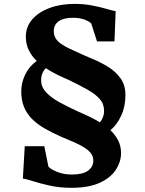

<svg xmlns="http://www.w3.org/2000/svg" viewBox="-20 -842 728 962"><path d="M202 -109.5 222.5 -7.5Q232.5 5.5 265.8 19Q299 32.5 340 32.5Q394.5 32.5 421 13.2Q447.5 -6 447.5 -37.5Q447.5 -58.5 435 -74.5Q422.5 -90.5 400.5 -104Q378.5 -117.5 349.8 -130Q321 -142.5 288.5 -156Q240.5 -177 202.8 -199Q165 -221 139.2 -247.2Q113.5 -273.5 100 -307Q86.5 -340.5 86.5 -384.5Q86.5 -427.5 106.5 -468.8Q126.5 -510 164 -536.5Q139.5 -560 124.5 -590Q109.5 -620 109.5 -658.5Q109.5 -707.5 141 -744.2Q172.5 -781 228 -801.8Q283.5 -822.5 354 -822.5Q401 -822.5 442 -814.5Q483 -806.5 513.8 -797.5Q544.5 -788.5 559.5 -786L553.5 -634.5H466L437.5 -723.5Q433.5 -731 408 -742Q382.5 -753 346 -753Q299 -753 274.2 -735.5Q249.5 -718 249.5 -686.5Q249.5 -665 259 -649.8Q268.5 -634.5 285.8 -622.5Q303 -610.5 326.5 -599.2Q350 -588 378 -575.5Q407 -562 446.2 -545.8Q485.5 -529.5 522.5 -506.5Q559.5 -483.5 584 -449.5Q608.5 -415.5 608.5 -366Q608.5 -308.5 587.2 -262.5Q566 -216.5 533.5 -189.5Q557 -167 571.8 -138.8Q586.5 -110.5 586.5 -74.5Q586.5 -32.5 561.2 7.5Q536 47.5 481 73.2Q426 99 337 99Q279 99 229.5 88Q180 77 145.2 65.8Q110.5 54.5 94.5 53L104 -109.5ZM369.5 -284Q383 -278 397 -271.8Q411 -265.5 425 -258.8Q439 -252 453 -244.8Q467 -237.5 480.5 -229Q491 -241.5 496.2 -255.8Q501.5 -270 501.5 -287Q501.5 -321.5 479.5 -346.2Q457.5 -371 418.2 -393Q379 -415 326.5 -440.5Q313.5 -446.5 299 -452.8Q284.5 -459 269.2 -466.5Q254 -474 239 -482.5Q224 -491 209.5 -500.5Q197.5 -488 191.8 -473.2Q186 -458.5 186 -439Q186 -407 209.8 -380.8Q233.5 -354.5 275.2 -331.2Q317 -308 369.5 -284Z"/></svg>

Font: Merriweather 24pt Black
Style: Regular
Weight: 900
Designer: Eben Sorkin
Foundry: Eben Sorkin
Version: Version 2.100